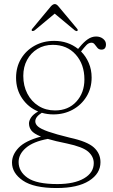

<svg xmlns="http://www.w3.org/2000/svg" viewBox="-20 -671 554 944"><path d="M323.5 6Q409 24.5 441.5 54Q474 83.5 474 126.5Q474 182.5 417.8 218Q361.5 253.5 258.5 253.5Q146 253.5 92.5 216.8Q39 180 39 128.5Q39 89.5 71.8 55.2Q104.5 21 181.5 0.5Q146.5 -13.5 134.5 -29Q122.5 -44.5 122.5 -64.5Q122.5 -77 132.2 -92.5Q142 -108 167.5 -123Q119 -143 89 -187Q59 -231 59 -288.5Q59 -341.5 83.5 -382.2Q108 -423 150.5 -446.5Q193 -470 246.5 -470Q314 -470 364 -430.5L372.5 -440.5Q391.5 -464 411.2 -477.8Q431 -491.5 452.5 -491.5Q473 -491.5 487 -480.2Q501 -469 501 -453Q501 -427 479 -427Q466.5 -427 459.2 -435.5Q452 -444 445.8 -452.5Q439.5 -461 430 -461Q416 -461 404.8 -449.2Q393.5 -437.5 378.5 -418Q402.5 -394 416.5 -361.2Q430.5 -328.5 430.5 -290Q430.5 -237 405.2 -196Q380 -155 337.5 -131.8Q295 -108.5 242.5 -108.5Q213 -108.5 185.5 -116.5Q153.5 -96.5 153.5 -74.5Q153.5 -60.5 167 -48.8Q180.5 -37 217.2 -24Q254 -11 323.5 6ZM239.5 -450.5Q197 -450.5 164.2 -430.5Q131.5 -410.5 113 -376.2Q94.5 -342 94.5 -298Q94.5 -249 114.5 -210.5Q134.5 -172 169.8 -150Q205 -128 250.5 -128Q315.5 -128 355.2 -171.2Q395 -214.5 395 -280.5Q395 -355 352.2 -402.8Q309.5 -450.5 239.5 -450.5ZM71.5 125.5Q71.5 172.5 115.5 203.2Q159.5 234 262 234Q345 234 393 206Q441 178 441 131Q441 99 414 75Q387 51 309 34.5Q251.5 23 215 12Q143.5 25 107.5 56Q71.5 87 71.5 125.5ZM150 -521.5Q142.5 -517 138 -519Q132.5 -522.5 139 -530L229.5 -639Q240 -651 249.5 -651Q258.5 -651 268 -639L359 -530Q365 -523 360 -519Q355.5 -516.5 348 -521.5L249 -604Z"/></svg>

Font: Fraunces 9pt Thin
Style: Regular
Weight: 100
Version: Version 1.000;[b76b70a41]